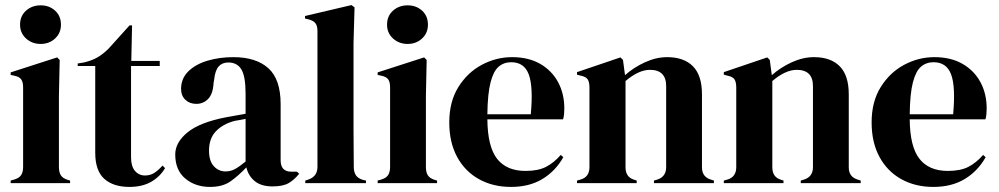

<svg xmlns="http://www.w3.org/2000/svg" viewBox="-20 -721 3935 756"><path d="M140 -548Q106 -548 82.5 -569.5Q59 -591 59 -624Q59 -658 82.5 -679Q106 -700 140 -700Q174 -700 197 -679Q220 -658 220 -624Q220 -591 197 -569.5Q174 -548 140 -548ZM22 0V-10L36 -14Q56 -20 63.5 -32Q71 -44 71 -64V-377Q71 -398 63.5 -408.5Q56 -419 36 -423L22 -426V-436L205 -495L215 -485L212 -343V-63Q212 -43 219.5 -31Q227 -19 246 -13L256 -10V0Z M490 15Q426 15 390.5 -17Q355 -49 355 -119V-461H286V-471L310 -475Q341 -482 363.5 -495Q386 -508 408 -530L490 -621H500L497 -481H609V-461H496V-101Q496 -66 511.5 -48Q527 -30 551 -30Q572 -30 588 -40.5Q604 -51 620 -69L630 -59Q610 -25 575 -5Q540 15 490 15Z M807 15Q749 15 709.5 -18Q670 -51 670 -113Q670 -160 718 -199.5Q766 -239 869 -259Q885 -262 905 -265.5Q925 -269 947 -273V-352Q947 -420 930.5 -447.5Q914 -475 879 -475Q855 -475 841 -459.5Q827 -444 823 -406L821 -395Q819 -352 800 -332Q781 -312 753 -312Q727 -312 710 -328Q693 -344 693 -371Q693 -412 721.5 -440Q750 -468 797 -482Q844 -496 899 -496Q988 -496 1036.5 -452.5Q1085 -409 1085 -311V-90Q1085 -45 1127 -45H1149L1158 -37Q1139 -13 1116.5 0Q1094 13 1053 13Q1009 13 983.5 -7.5Q958 -28 950 -62Q920 -30 888.5 -7.5Q857 15 807 15ZM868 -46Q888 -46 905.5 -55.5Q923 -65 947 -85V-253Q937 -251 927 -249Q917 -247 904 -245Q858 -233 830.5 -204.5Q803 -176 803 -128Q803 -87 822 -66.5Q841 -46 868 -46Z M1182 0V-10L1194 -14Q1230 -26 1230 -64V-599Q1230 -619 1222 -629.5Q1214 -640 1194 -645L1181 -648V-658L1364 -701L1376 -692L1372 -552V-210Q1372 -173 1372.5 -136.5Q1373 -100 1373 -64Q1373 -44 1381 -31.5Q1389 -19 1408 -13L1421 -10V0Z M1585 -548Q1551 -548 1527.5 -569.5Q1504 -591 1504 -624Q1504 -658 1527.5 -679Q1551 -700 1585 -700Q1619 -700 1642 -679Q1665 -658 1665 -624Q1665 -591 1642 -569.5Q1619 -548 1585 -548ZM1467 0V-10L1481 -14Q1501 -20 1508.5 -32Q1516 -44 1516 -64V-377Q1516 -398 1508.5 -408.5Q1501 -419 1481 -423L1467 -426V-436L1650 -495L1660 -485L1657 -343V-63Q1657 -43 1664.5 -31Q1672 -19 1691 -13L1701 -10V0Z M1996 -496Q2061 -496 2107 -469.5Q2153 -443 2177.5 -397.5Q2202 -352 2202 -294Q2202 -283 2201 -271.5Q2200 -260 2197 -251H1899Q1900 -143 1937.5 -95.5Q1975 -48 2049 -48Q2099 -48 2130 -64Q2161 -80 2188 -111L2198 -102Q2167 -47 2115.5 -16Q2064 15 1992 15Q1921 15 1866 -15.5Q1811 -46 1780 -103Q1749 -160 1749 -239Q1749 -321 1785 -378.5Q1821 -436 1877.5 -466Q1934 -496 1996 -496ZM1993 -476Q1964 -476 1943.5 -458.5Q1923 -441 1911.5 -396.5Q1900 -352 1899 -271H2070Q2080 -380 2062 -428Q2044 -476 1993 -476Z M2252 0V-10L2266 -14Q2301 -24 2301 -63V-376Q2301 -398 2294 -408.5Q2287 -419 2267 -423L2252 -427V-437L2423 -495L2433 -485L2441 -425Q2476 -456 2520 -476Q2564 -496 2607 -496Q2673 -496 2708.5 -460Q2744 -424 2744 -350V-62Q2744 -23 2782 -13L2791 -10V0H2555V-10L2568 -14Q2603 -25 2603 -63V-382Q2603 -446 2539 -446Q2495 -446 2443 -402V-62Q2443 -23 2478 -13L2487 -10V0Z M2830 0V-10L2844 -14Q2879 -24 2879 -63V-376Q2879 -398 2872 -408.5Q2865 -419 2845 -423L2830 -427V-437L3001 -495L3011 -485L3019 -425Q3054 -456 3098 -476Q3142 -496 3185 -496Q3251 -496 3286.5 -460Q3322 -424 3322 -350V-62Q3322 -23 3360 -13L3369 -10V0H3133V-10L3146 -14Q3181 -25 3181 -63V-382Q3181 -446 3117 -446Q3073 -446 3021 -402V-62Q3021 -23 3056 -13L3065 -10V0Z M3659 -496Q3724 -496 3770 -469.5Q3816 -443 3840.5 -397.5Q3865 -352 3865 -294Q3865 -283 3864 -271.5Q3863 -260 3860 -251H3562Q3563 -143 3600.5 -95.5Q3638 -48 3712 -48Q3762 -48 3793 -64Q3824 -80 3851 -111L3861 -102Q3830 -47 3778.5 -16Q3727 15 3655 15Q3584 15 3529 -15.5Q3474 -46 3443 -103Q3412 -160 3412 -239Q3412 -321 3448 -378.5Q3484 -436 3540.5 -466Q3597 -496 3659 -496ZM3656 -476Q3627 -476 3606.5 -458.5Q3586 -441 3574.5 -396.5Q3563 -352 3562 -271H3733Q3743 -380 3725 -428Q3707 -476 3656 -476Z"/></svg>

Font: DeepMind Serif Display
Style: Regular
Weight: 400
Designer: Frank Grießhammer / Modifications: Colophon Foundry
Foundry: Colophon Foundry
Version: Version 5.003; ttfautohint (v1.8.2)